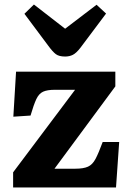

<svg xmlns="http://www.w3.org/2000/svg" viewBox="-20 -829 574 849"><path d="M38 0V-67L312 -432H223Q189 -432 170.5 -423.5Q152 -415 140.5 -390.5Q129 -366 115 -318L39 -313L51 -512H490V-447L221 -83H313Q349 -83 369 -92Q389 -101 402.5 -126.5Q416 -152 434 -201H507L493 0ZM268 -579Q241 -579 227 -589.5Q213 -600 194 -626L88 -768L130 -809L268 -702L407 -808L449 -769L335 -617Q317 -594 302 -586.5Q287 -579 268 -579Z"/></svg>

Font: Literata 12pt
Style: Bold
Weight: 700
Designer: Latin by Veronika Burian and Jose Scaglione. Greek by Irene Vlachou. Cyrillic by Vera Evstafieva.
Foundry: TypeTogether
Version: Version 3.002